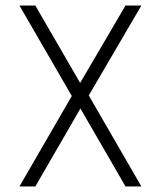

<svg xmlns="http://www.w3.org/2000/svg" viewBox="-20 -670 578 690"><path d="M50 0H107L269 -280L431 0H488L299 -327L488 -650H431L268 -372L107 -650H50L238 -325Z"/></svg>

Font: Grotesk 01 Extrafine
Style: Bold
Weight: 400
Designer: Frank Adebiaye, contributions by Jérémy Landes, Ariel Martín Pérez
Foundry: Velvetyne Type Foundry
Version: Version 3.000;Glyphs 3.1.2 (3150)